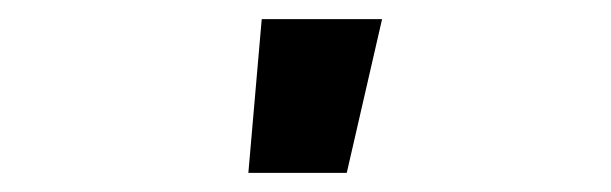

<svg xmlns="http://www.w3.org/2000/svg" viewBox="-20 -781 640 201"><path d="M240 -600 254 -761H380L343 -600Z"/></svg>

Font: Iosevka Heavy Extended
Style: Regular
Weight: 900
Width: 7
Monospace: yes
Designer: Belleve Invis
Foundry: Belleve Invis
Version: Version 32.5.0; ttfautohint (v1.8.4)